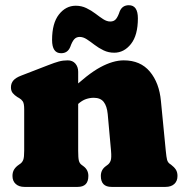

<svg xmlns="http://www.w3.org/2000/svg" viewBox="-20 -734 726 754"><path d="M287 -452V-142Q287 -113.5 289.8 -103Q292.5 -92.5 300 -87L308 -81Q327 -67 327 -43Q327 0 285 0H76Q54.5 0 41.8 -11.5Q29 -23 29 -43Q29 -58 35.5 -68.5Q42 -79 54 -87L61 -92Q68 -97.5 71.5 -107Q75 -116.5 75 -142V-305Q75 -327.5 69.5 -335.8Q64 -344 55 -349L48 -353Q37 -360 30 -368.5Q23 -377 23 -391Q23 -407 32.5 -418Q42 -429 63 -437L169 -478Q194.5 -488 211 -492.5Q227.5 -497 246 -497Q265 -497 276 -484.2Q287 -471.5 287 -452ZM269 -310 231 -354 254 -376Q324 -443 374 -470Q424 -497 466 -497Q531.5 -497 568.5 -452.8Q605.5 -408.5 612 -337L631 -142Q633.5 -116.5 636 -107Q638.5 -97.5 645 -92L652 -87Q664 -78 670.5 -68Q677 -58 677 -43Q677 -23 664.5 -11.5Q652 0 630 0H418Q376 0 376 -43Q376 -67 395 -81L403 -87Q410.5 -92.5 414.5 -103Q418.5 -113.5 416 -142L403 -286Q400 -317.5 387.2 -333.8Q374.5 -350 348 -350Q333 -350 317.5 -344.8Q302 -339.5 286 -325ZM428.5 -527Q406 -527 386.8 -536.2Q367.5 -545.5 351.2 -558Q335 -570.5 320.8 -579.8Q306.5 -589 293 -589Q279.5 -589 271.2 -579.5Q263 -570 256 -550Q246 -525 220 -525Q184.5 -525 184.5 -577Q184.5 -643 211.5 -677.2Q238.5 -711.5 277.5 -711.5Q300 -711.5 319.2 -702.2Q338.5 -693 354.8 -680.5Q371 -668 385.2 -658.8Q399.5 -649.5 413 -649.5Q427.5 -649.5 435.5 -659.2Q443.5 -669 450 -689Q460 -713.5 486 -713.5Q521.5 -713.5 521.5 -662Q521.5 -595.5 494.2 -561.2Q467 -527 428.5 -527Z"/></svg>

Font: Fraunces SuperSoft
Style: Regular
Weight: 900
Version: Version 1.000;[b76b70a41]